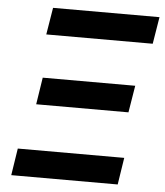

<svg xmlns="http://www.w3.org/2000/svg" viewBox="-52 -776 706 823"><g transform="rotate(5 300.5 -365.0)"><path d="M124 -614 143 -730H601L582 -614ZM107 -312 125 -428H523L504 -312ZM27 0 45 -116H503L485 0Z"/></g></svg>

Font: JetBrains Mono NL
Style: Bold Italic
Weight: 700
Italic angle: -9°
Designer: Philipp Nurullin, Konstantin Bulenkov
Foundry: JetBrains
Version: Version 2.304; ttfautohint (v1.8.4.7-5d5b)